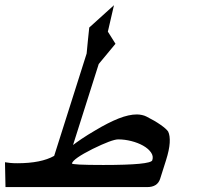

<svg xmlns="http://www.w3.org/2000/svg" viewBox="-63 -805 809 751"><path d="M532.7 -178.2Q538.1 -194.3 527.3 -209.2Q516.6 -224.1 496.6 -235.4Q476.6 -246.6 450.7 -253.2Q424.8 -259.8 399.4 -259.8Q375.5 -259.8 298.8 -222.2Q224.1 -184.6 218.3 -166Q216.3 -159.7 340.8 -159.7Q526.9 -159.7 532.7 -178.2ZM563.5 -106Q553.2 -73.2 512.7 -73.2H-41.5L-43.5 -170.4Q-34.7 -168.9 -23.2 -167.7Q-11.7 -166.5 4.4 -166.5Q98.1 -166.5 148.9 -195.3L275.9 -595.7Q277.8 -621.1 280.8 -646.7Q283.7 -672.4 286.1 -697.3L382.8 -784.7L358.9 -681.2Q365.7 -669.9 374 -657.2Q382.3 -644.5 388.7 -633.8L323.2 -554.7L222.7 -237.8Q233.9 -246.6 256.6 -262Q279.3 -277.3 308.6 -294.4Q360.8 -325.7 401.1 -341.6Q441.4 -357.4 472.2 -357.4Q481.9 -357.4 492.2 -355.2Q502.4 -353 509.8 -349.1Q542 -333 564.7 -317.1Q587.4 -301.3 594.7 -290.5Q602.5 -274.4 600.8 -246.3Q599.1 -218.3 586.4 -178.2Z"/></svg>

Font: XB Khoramshahr
Style: Italic
Weight: 400
Italic angle: -12°
Designer: Behnam
Foundry: Irmug
Version: Version 8.005 2009